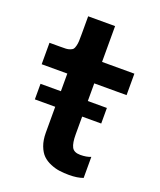

<svg xmlns="http://www.w3.org/2000/svg" viewBox="-134 -790 734 883"><g transform="rotate(20 233.0 -348.0)"><path d="M43.9 -263.2V-339.4H143.6V-425.8H18.1V-530.8H68.8Q88.4 -530.8 98.6 -531.2Q108.9 -531.7 118.7 -535.4Q128.4 -539.1 132.3 -543.7Q136.2 -548.3 139.4 -560.1Q142.6 -571.8 143.1 -585Q143.6 -598.1 143.6 -621.6V-706.1H275.4V-530.8H433.6V-425.8H275.4V-339.4H368.7V-263.2H275.4V-176.3Q275.4 -134.3 285.6 -114.5Q295.9 -94.7 327.1 -94.7Q357.4 -94.7 378.4 -103.5V-0.5Q350.6 9.8 310.1 9.8Q284.7 9.8 263.2 6.8Q241.7 3.9 218.8 -5.6Q195.8 -15.1 179.9 -30.5Q164.1 -45.9 153.8 -73.2Q143.6 -100.6 143.6 -136.7V-263.2Z"/></g></svg>

Font: Epilogue SemiBold
Style: Regular
Weight: 600
Designer: Tyler Finck
Foundry: Etcetera Type Co
Version: Version 2.112